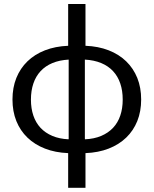

<svg xmlns="http://www.w3.org/2000/svg" viewBox="-20 -736 745 931"><path d="M392 -60.5Q436.5 -62.5 470.8 -77Q505 -91.5 528.2 -116.2Q551.5 -141 563.2 -175.5Q575 -210 575 -253Q575 -296.5 563.2 -331.2Q551.5 -366 528.2 -391Q505 -416 470.8 -430.2Q436.5 -444.5 391.5 -447V-65ZM313 -447Q268 -444.5 234 -430.2Q200 -416 176.8 -391Q153.5 -366 141.8 -331Q130 -296 130 -253Q130 -210 141.8 -175.5Q153.5 -141 176.5 -116.2Q199.5 -91.5 233.8 -77Q268 -62.5 312.5 -60.5L313 -63.5ZM394.5 -514Q457 -511.5 507 -492Q557 -472.5 592 -438.5Q627 -404.5 645.8 -357.8Q664.5 -311 664.5 -253.5Q664.5 -196 645.8 -149.2Q627 -102.5 592 -68.8Q557 -35 507 -15.5Q457 4 394.5 6.5V174.5H310.5V6.5Q248 4 198 -15.5Q148 -35 113 -68.8Q78 -102.5 59.2 -149.2Q40.5 -196 40.5 -253.5Q40.5 -311 59.2 -357.8Q78 -404.5 113 -438.5Q148 -472.5 198 -492Q248 -511.5 310.5 -514V-716.5H394.5Z"/></svg>

Font: Lato
Style: Regular
Weight: 400
Designer: Lukasz Dziedzic with Adam Twardoch and Botio Nikoltchev
Foundry: tyPoland Lukasz Dziedzic
Version: Version 2.015; 2015-08-06; http://www.latofonts.com/